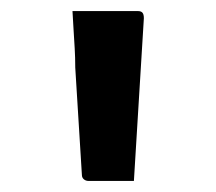

<svg xmlns="http://www.w3.org/2000/svg" viewBox="-20 -770 390 347"><path d="M222 -443Q201 -443 181 -443Q161 -443 140 -443Q135 -443 131.5 -446Q128 -449 128 -454L116 -648Q116 -666 115 -682.5Q114 -699 113 -715.5Q112 -732 111 -750Q144 -750 173.5 -750Q203 -750 229 -750Q235 -750 237.5 -747Q240 -744 240 -737Z"/></svg>

Font: Recursive Medium
Style: Regular
Weight: 500
Version: Version 1.085